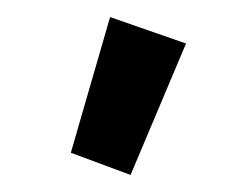

<svg xmlns="http://www.w3.org/2000/svg" viewBox="-20 -717 290 225"><path d="M133 -512 63 -538 109 -697 198 -666Z"/></svg>

Font: Inconsolata UltraCondensed Black
Style: Regular
Weight: 900
Width: 1
Monospace: yes
Designer: Raph Levien, Cyreal, Brenton Simpson
Foundry: Raph Levien, Cyreal, Google
Version: Version 3.001; ttfautohint (v1.8.2.53-6de2)